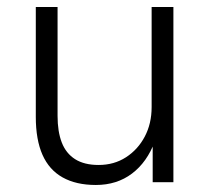

<svg xmlns="http://www.w3.org/2000/svg" viewBox="-20 -519 597 547"><path d="M253 8Q197 8 158.5 -13.5Q120 -35 101 -78Q82 -121 82 -186V-499H144V-189Q144 -144 156 -113Q168 -82 194 -65.5Q220 -49 261 -49Q305 -49 339 -71Q373 -93 392.5 -130Q412 -167 412 -214V-499H474V0H415V-116H421Q399 -57 356 -24.5Q313 8 253 8Z"/></svg>

Font: Nunitoga
Style: Light
Weight: 300
Designer: Vernon Adams
Foundry: Vernon Adams
Version: Version 1.0